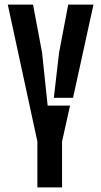

<svg xmlns="http://www.w3.org/2000/svg" viewBox="-20 -820 443 840"><path d="M143.5 0V-201L14 -800H124.5L164 -590L188.5 -358H286.5L251.5 -201V0ZM215.5 -392 238.5 -590 278.5 -800H389L299.5 -392Z"/></svg>

Font: Big Shoulders Stencil Display
Style: Bold
Weight: 700
Designer: Patric King
Foundry: XO Type Co
Version: Version 1.000